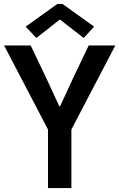

<svg xmlns="http://www.w3.org/2000/svg" viewBox="-20 -949 602 969"><path d="M222.2 0V-295.4L0.5 -719.7H134.8L212.4 -557.1L279.3 -412.6H283.2L350.1 -557.1L427.7 -719.7H562L340.3 -295.4V0ZM163.6 -757.3 109.4 -814.5 269.5 -929.2H295.4L455.1 -814.5L402.3 -757.3L283.7 -849.6H280.8Z"/></svg>

Font: Reddit Mono SemiBold
Style: Regular
Weight: 600
Monospace: yes
Designer: Stephen Hutchings
Foundry: Reddit
Version: Version 1.014